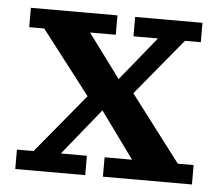

<svg xmlns="http://www.w3.org/2000/svg" viewBox="-43 -555 690 602"><g transform="rotate(5 302.5 -254.0)"><path d="M25.9 0V-61H78.1L231.9 -247.1L78.1 -446.8H30.8V-507.8H303.2V-446.8H222.2L324.2 -309.1L436 -446.8H358.9V-507.8H570.8V-446.8H521L374 -269L532.2 -61H582V0H301.8V-61H388.2L282.2 -207L164.1 -61H246.1V0Z"/></g></svg>

Font: Montagu Slab 144pt Medium
Style: Regular
Weight: 500
Designer: Florian Karsten
Foundry: Florian Karsten
Version: Version 1.000